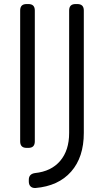

<svg xmlns="http://www.w3.org/2000/svg" viewBox="-20 -734 516 953"><path d="M121.1 0H111.8Q80.1 0 80.1 -32.2V-682.1Q80.1 -713.9 111.8 -713.9H121.1Q152.8 -713.9 152.8 -682.1V-32.2Q152.8 0 121.1 0ZM123 167V158.2Q123 129.4 153.8 125Q234.4 116.7 278.8 64.5Q323.2 12.2 323.2 -74.2V-682.1Q323.2 -713.9 355 -713.9H363.8Q396 -713.9 396 -682.1V-74.2Q396 46.4 333 117.9Q270 189.5 155.8 199.2Q140.1 199.7 131.6 191.2Q123 182.6 123 167Z"/></svg>

Font: Arcon Rounded-
Style: Regular
Weight: 400
Designer: M. Zarth
Foundry: martin zarth - visuelle & digitale kommunikation
Version: Version 1.110;PS 001.110;hotconv 1.0.70;makeotf.lib2.5.58329